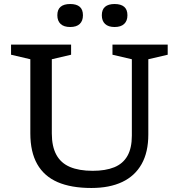

<svg xmlns="http://www.w3.org/2000/svg" viewBox="-20 -926 890 956"><path d="M636.5 -250.5V-631L540 -653.5V-704H815V-653.5L718.5 -631V-256Q718.5 -168.5 685.2 -109.2Q652 -50 588.8 -20Q525.5 10 435 10Q334 10 266.8 -19.2Q199.5 -48.5 165.2 -109Q131 -169.5 131 -262V-631L35 -653.5V-704H334V-653.5L238 -631V-261.5Q238 -197 260.5 -155.5Q283 -114 328.2 -94.8Q373.5 -75.5 441.5 -75.5Q505.5 -75.5 549 -93.2Q592.5 -111 614.5 -149.8Q636.5 -188.5 636.5 -250.5ZM329.5 -791.5Q298 -791.5 281.8 -806.8Q265.5 -822 265.5 -850Q265.5 -878.5 281.8 -892.2Q298 -906 329.5 -906Q361 -906 377 -892.2Q393 -878.5 393 -850Q393 -822 377 -806.8Q361 -791.5 329.5 -791.5ZM550.5 -791.5Q519.5 -791.5 503.2 -806.8Q487 -822 487 -850Q487 -878.5 503.2 -892.2Q519.5 -906 550.5 -906Q582 -906 598.2 -892.2Q614.5 -878.5 614.5 -850Q614.5 -822 598.2 -806.8Q582 -791.5 550.5 -791.5Z"/></svg>

Font: Newsreader 7pt
Style: Regular
Weight: 400
Designer: Hugues Gentile
Foundry: Production Type
Version: Version 1.003